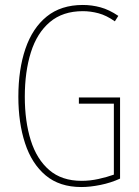

<svg xmlns="http://www.w3.org/2000/svg" viewBox="-20 -744 560 774"><path d="M298 -351H464V-24Q427 -7 385 1.5Q343 10 308 10Q220 10 164 -37Q108 -84 81 -166.5Q54 -249 54 -354Q54 -464 82.5 -547.5Q111 -631 168.5 -677.5Q226 -724 314 -724Q350 -724 385 -714.5Q420 -705 457 -680L443 -658Q409 -682 377 -690.5Q345 -699 314 -699Q233 -699 181 -655Q129 -611 104.5 -533Q80 -455 80 -354Q80 -255 104 -178.5Q128 -102 178.5 -58.5Q229 -15 309 -15Q343 -15 377 -22.5Q411 -30 439 -40V-326H298Z"/></svg>

Font: Noto Sans Lao UI ExtCond Thin
Style: Regular
Weight: 100
Width: 2
Designer: Monotype Design Team
Foundry: Monotype Imaging Inc.
Version: Version 2.000; ttfautohint (v1.8.4.7-5d5b)